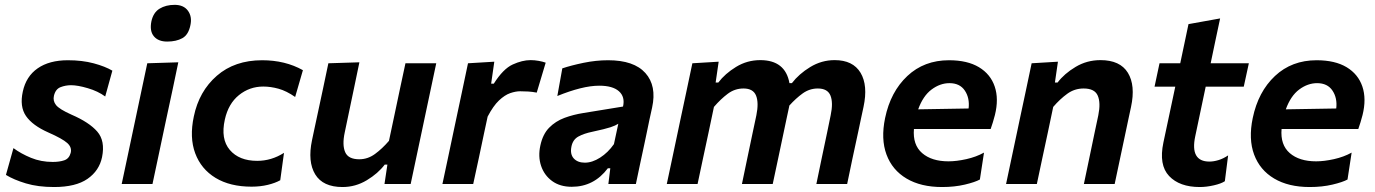

<svg xmlns="http://www.w3.org/2000/svg" viewBox="-20 -759 5670 792"><path d="M203 12.5Q136.5 12.5 86.8 -2.5Q37 -17.5 4.5 -37.5L35.5 -148Q66.5 -125 107.8 -108Q149 -91 197.5 -91Q225.5 -91 245.2 -97.8Q265 -104.5 271.5 -128Q277.5 -151 257.5 -169Q237.5 -187 179.5 -212.5Q114 -241.5 87.2 -280.5Q60.5 -319.5 74 -381Q87.5 -444 135.5 -477.2Q183.5 -510.5 260 -510.5Q319 -510.5 366.5 -497.8Q414 -485 443.5 -467.5L414 -361Q384 -383 342.2 -395.2Q300.5 -407.5 273 -407.5Q250.5 -407.5 229.8 -399.5Q209 -391.5 202.5 -364Q197.5 -343 211 -325.8Q224.5 -308.5 275 -286Q348 -254.5 381.2 -216.2Q414.5 -178 401 -111Q389.5 -55 341 -21.2Q292.5 12.5 203 12.5Z M482 0Q493.5 -54 504.2 -104.5Q515 -155 528 -217L538.5 -266.5Q554 -339 565 -391.8Q576 -444.5 587.5 -498L715.5 -502Q704 -446.5 692.8 -393.5Q681.5 -340.5 665.5 -266.5L655 -217Q642 -155 631.2 -104.5Q620.5 -54 609 0ZM669.5 -587.5Q633 -587.5 614.8 -609.2Q596.5 -631 604.5 -671Q612.5 -707.5 638.2 -723.2Q664 -739 700.5 -739Q737.5 -739 755.2 -714.8Q773 -690.5 765.5 -655.5Q757.5 -615.5 732.2 -601.5Q707 -587.5 669.5 -587.5Z M1017.5 11Q929 11 869.2 -25.2Q809.5 -61.5 785.2 -126.8Q761 -192 779.5 -278.5Q801 -382.5 874.5 -446.5Q948 -510.5 1061.5 -510.5Q1156.5 -510.5 1229.5 -469.5L1197.5 -359Q1161.5 -384 1129 -393Q1096.5 -402 1066 -402Q1009.5 -402 965.8 -366.8Q922 -331.5 907.5 -266Q889.5 -185.5 928 -140.5Q966.5 -95.5 1041 -95.5Q1099.5 -95.5 1151.5 -128.5L1136 -15.5Q1115.5 -4 1084.8 3.5Q1054 11 1017.5 11Z M1393 12.5Q1312 12.5 1280.2 -39.8Q1248.5 -92 1267 -180.5Q1271.5 -202 1276 -223Q1280.5 -244 1286.5 -272Q1301 -340 1312.2 -392Q1323.5 -444 1334.5 -498L1462.5 -502Q1451.5 -448.5 1440.5 -396.2Q1429.5 -344 1417.5 -286.5L1402 -212.5Q1391 -161 1403.8 -131.5Q1416.5 -102 1462 -102Q1497 -102 1526.8 -123.8Q1556.5 -145.5 1584.5 -178L1607.5 -286.5Q1619.5 -343.5 1630.2 -394Q1641 -444.5 1652.5 -498H1779.5Q1768 -444 1757 -391.8Q1746 -339.5 1731.5 -271.5L1720 -217Q1707 -155.5 1696.2 -104.8Q1685.5 -54 1674 0H1566L1578 -80H1567Q1539.5 -43.5 1493 -15.5Q1446.5 12.5 1393 12.5Z M1805 0Q1816.5 -54 1827.2 -104.2Q1838 -154.5 1851 -217L1861.5 -266.5Q1872.5 -318.5 1885 -377Q1897.5 -435.5 1910.5 -498L2019 -504.5L2006 -414H2017Q2055.5 -475 2095 -493Q2134.5 -511 2168.5 -511Q2185 -511 2201.8 -508Q2218.5 -505 2231 -500.5L2194 -377Q2175 -380.5 2159 -381.5Q2143 -382.5 2125.5 -382.5Q2107 -382.5 2084.5 -374.8Q2062 -367 2038.2 -344.5Q2014.5 -322 1991.5 -278L1977 -210.5Q1965 -153.5 1954.5 -104Q1944 -54.5 1932 0Z M2338.5 11.5Q2290 11.5 2257.5 -12.2Q2225 -36 2212 -74.8Q2199 -113.5 2209 -159Q2219 -205.5 2245.2 -232.2Q2271.5 -259 2308.5 -272.8Q2345.5 -286.5 2387.5 -293L2550 -319.5Q2559 -359.5 2533.2 -382.5Q2507.5 -405.5 2452 -405.5Q2416.5 -405.5 2372.8 -394.5Q2329 -383.5 2279 -363L2299.5 -477Q2335 -489 2386.8 -499.8Q2438.5 -510.5 2488.5 -510.5Q2595 -510.5 2642.2 -457.8Q2689.5 -405 2670 -315.5Q2664.5 -291.5 2659 -265.5Q2653.5 -239.5 2647.5 -210L2637.5 -162.5Q2630 -126.5 2621.2 -86.5Q2612.5 -46.5 2603 0H2489.5L2497.5 -65H2487.5Q2430 11.5 2338.5 11.5ZM2392.5 -88Q2423 -88 2455.5 -108.8Q2488 -129.5 2512.5 -164.5L2530.5 -248.5Q2519 -241 2498 -234Q2477 -227 2423.5 -215.5Q2389 -208.5 2365.8 -195.8Q2342.5 -183 2337 -153.5Q2331 -122.5 2347 -105.2Q2363 -88 2392.5 -88Z M2730.5 0Q2742 -54.5 2752.8 -105Q2763.5 -155.5 2776.5 -217L2787 -267Q2798 -319 2810.5 -377.2Q2823 -435.5 2836 -498L2944.5 -504.5L2932 -418.5H2943Q2970.5 -455 3016.2 -483Q3062 -511 3116 -511Q3219.5 -511 3236.5 -416H3246.5Q3275.5 -454 3322.2 -482.5Q3369 -511 3423 -511Q3498.5 -511 3529.8 -458.8Q3561 -406.5 3542 -318Q3537.5 -297 3532 -271.5Q3526.5 -246 3520.5 -217Q3507 -154.5 3496.2 -104.2Q3485.5 -54 3474.5 0H3347.5Q3358.5 -54.5 3369 -103.8Q3379.5 -153 3391.5 -210.5L3406.5 -283.5Q3417.5 -335 3405.8 -364.5Q3394 -394 3353.5 -394Q3319.5 -394 3291.2 -373.8Q3263 -353.5 3236 -323.5Q3235.5 -321 3235 -318Q3230.5 -297 3225 -271.5Q3219.5 -246 3213.5 -217Q3200.5 -155.5 3189.8 -104.8Q3179 -54 3167.5 0H3040.5Q3052 -54.5 3062.2 -104.2Q3072.5 -154 3084.5 -210.5L3100 -283.5Q3110.5 -335 3098.8 -364.5Q3087 -394 3047 -394Q3011 -394 2982 -372.2Q2953 -350.5 2925 -318L2902.5 -211Q2890 -153.5 2879.5 -103.8Q2869 -54 2857.5 0Z M3866 12.5Q3778.5 12.5 3719.5 -22.5Q3660.5 -57.5 3636.8 -121.5Q3613 -185.5 3631 -272Q3653.5 -380.5 3722.8 -445.5Q3792 -510.5 3894.5 -510.5Q3970.5 -510.5 4018.2 -481.8Q4066 -453 4083.2 -402Q4100.5 -351 4084 -284.5Q4076 -253.5 4066.5 -227H3750Q3744.5 -161.5 3783.8 -127.5Q3823 -93.5 3892.5 -93.5Q3925.5 -93.5 3966 -102.5Q4006.5 -111.5 4039 -129.5L4022 -18.5Q4002 -7.5 3959.8 2.5Q3917.5 12.5 3866 12.5ZM3896.5 -416Q3858 -416 3822.8 -389.8Q3787.5 -363.5 3767.5 -308L3975.5 -311.5Q3980.5 -354.5 3960 -385.2Q3939.5 -416 3896.5 -416Z M4130 0Q4141.5 -54 4152.2 -104.8Q4163 -155.5 4176 -217L4186.5 -267Q4197.5 -318.5 4210 -377Q4222.5 -435.5 4235.5 -498L4344 -504.5L4331.5 -418.5H4342.5Q4370 -455 4416.8 -483Q4463.5 -511 4519.5 -511Q4600.5 -511 4632.5 -458.8Q4664.5 -406.5 4645.5 -318Q4641 -297 4635.5 -271.5Q4630 -246 4624 -217Q4611 -155.5 4600.2 -104.8Q4589.5 -54 4578 0H4451Q4462.5 -54.5 4472.8 -104Q4483 -153.5 4495 -210.5L4510.5 -283.5Q4521 -335 4508.2 -364.5Q4495.5 -394 4450 -394Q4412.5 -394 4382.5 -372.2Q4352.5 -350.5 4324.5 -318L4302 -211Q4289.5 -153.5 4279 -103.8Q4268.5 -54 4257 0Z M4929 12.5Q4845.5 12.5 4802.5 -33Q4759.5 -78.5 4779 -171Q4791.5 -229.5 4803 -283.8Q4814.5 -338 4828 -401.5H4742.5L4763 -498H4848.5Q4857.5 -541.5 4865.8 -580Q4874 -618.5 4882.5 -659.5L5013 -683Q5002.5 -633.5 4993.5 -591.2Q4984.5 -549 4974 -498H5131.5L5110.5 -401.5H4953.5L4910.5 -197.5Q4888 -92.5 4969 -92.5Q4986 -92.5 5006 -98.5Q5026 -104.5 5046 -118L5032.5 -11.5Q5017.5 -1.5 4987 5.5Q4956.5 12.5 4929 12.5Z M5382.5 12.5Q5295 12.5 5236 -22.5Q5177 -57.5 5153.2 -121.5Q5129.5 -185.5 5147.5 -272Q5170 -380.5 5239.2 -445.5Q5308.5 -510.5 5411 -510.5Q5487 -510.5 5534.8 -481.8Q5582.5 -453 5599.8 -402Q5617 -351 5600.5 -284.5Q5592.5 -253.5 5583 -227H5266.5Q5261 -161.5 5300.2 -127.5Q5339.5 -93.5 5409 -93.5Q5442 -93.5 5482.5 -102.5Q5523 -111.5 5555.5 -129.5L5538.5 -18.5Q5518.5 -7.5 5476.2 2.5Q5434 12.5 5382.5 12.5ZM5413 -416Q5374.5 -416 5339.2 -389.8Q5304 -363.5 5284 -308L5492 -311.5Q5497 -354.5 5476.5 -385.2Q5456 -416 5413 -416Z"/></svg>

Font: Commissioner SemiBold
Style: Italic
Weight: 600
Italic angle: -12°
Designer: Kostas Bartsokas
Foundry: Kostas Bartsokas
Version: Version 1.000; ttfautohint (v1.8.3)